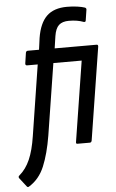

<svg xmlns="http://www.w3.org/2000/svg" viewBox="-87 -731 582 966"><g transform="rotate(-5 203.5 -248.0)"><path d="M196 -415 139 -54Q124 37 98 99.5Q72 162 19 194Q13 197 9 192L-26 147Q-31 139 -23 133Q10 105 30 59.5Q50 14 61 -58L117 -415H64Q54 -415 55 -425L63 -479Q65 -488 74 -488H130L138 -547Q150 -621 186 -656Q222 -691 289 -691Q317 -691 341 -687.5Q365 -684 379 -679Q387 -675 385 -667L377 -615Q376 -605 366 -608Q350 -614 332 -617Q314 -620 292 -620Q259 -620 241.5 -604Q224 -588 218 -549L209 -488H421Q429 -488 428 -478L354 -10Q352 0 344 0H281Q273 0 275 -10L339 -415Z"/></g></svg>

Font: Sofia Sans Condensed Medium
Style: Italic
Weight: 500
Italic angle: -9°
Designer: Botio Nikoltchev, Ani Petrova
Foundry: lettersoup
Version: Version 4.101; ttfautohint (v1.8.4.7-5d5b)